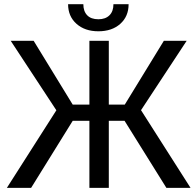

<svg xmlns="http://www.w3.org/2000/svg" viewBox="-20 -908 948 928"><path d="M582 -324.2H505.9V0H412.1V-324.2H331.5L130.4 0H13.2L252.4 -375L31.7 -710.9H142.6L331.5 -402.3H412.1V-710.9H505.9V-402.3H583L772 -710.9H882.3L661.6 -375.5L900.9 0H784.2ZM601.6 -887.7Q601.6 -828.6 561.3 -792.7Q521 -756.8 455.6 -756.8Q390.1 -756.8 349.6 -793Q309.1 -829.1 309.1 -887.7H382.8Q382.8 -853.5 401.4 -834.2Q419.9 -814.9 455.6 -814.9Q489.7 -814.9 509 -834Q528.3 -853 528.3 -887.7Z"/></svg>

Font: Roboto-ThirdPerson-AD3FC
Style: ThirdPerson-AD3FC
Weight: 400
Designer: Google
Version: Version 2.137; 2017